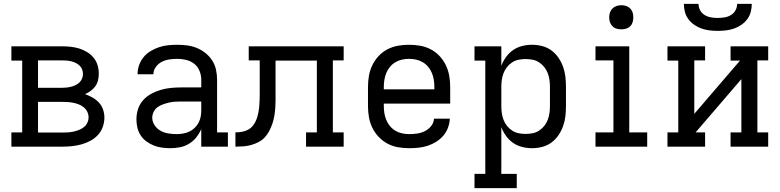

<svg xmlns="http://www.w3.org/2000/svg" viewBox="-20 -760 4040 995"><path d="M39 0V-74H95V-446H39V-520H303Q325 -520 347.5 -517.5Q370 -515 391 -508.5Q412 -502 431.5 -490Q451 -478 465 -461Q479 -444 485.5 -422.5Q492 -401 492 -378Q492 -361 488 -344Q484 -327 474 -313Q464 -299 450 -289Q436 -279 421 -272Q441 -265 459.5 -254.5Q478 -244 492.5 -228.5Q507 -213 514 -192.5Q521 -172 521 -151Q521 -126 512.5 -102Q504 -78 487 -60Q470 -42 447.5 -30Q425 -18 401 -11.5Q377 -5 352.5 -2.5Q328 0 303 0ZM177 -305H303Q315 -305 327 -306.5Q339 -308 350.5 -311Q362 -314 373 -319.5Q384 -325 392.5 -333.5Q401 -342 405.5 -353.5Q410 -365 410 -377Q410 -389 405.5 -400.5Q401 -412 392.5 -420Q384 -428 373 -433.5Q362 -439 350.5 -442Q339 -445 327 -446Q315 -447 303 -447H177ZM177 -73H303Q318 -73 332.5 -74Q347 -75 361 -78Q375 -81 389 -86.5Q403 -92 414.5 -101Q426 -110 432.5 -123.5Q439 -137 439 -152Q439 -167 432.5 -180.5Q426 -194 414.5 -203.5Q403 -213 389.5 -218.5Q376 -224 361.5 -227Q347 -230 332.5 -231Q318 -232 303 -232H177Z M863 8Q841 8 819 5Q797 2 777 -6Q757 -14 739 -27Q721 -40 709 -58.5Q697 -77 692 -98.5Q687 -120 687 -142Q687 -169 695.5 -195Q704 -221 722 -241Q740 -261 764 -274Q788 -287 814 -294.5Q840 -302 867 -304.5Q894 -307 920 -307H1023V-347Q1023 -370 1014 -392.5Q1005 -415 986.5 -429.5Q968 -444 945 -449.5Q922 -455 899 -455Q878 -455 857.5 -452Q837 -449 819 -440Q801 -431 788 -413.5Q775 -396 775 -376V-375H693V-377Q693 -401 701.5 -424Q710 -447 725 -465Q740 -483 761 -495.5Q782 -508 804.5 -515.5Q827 -523 851 -525.5Q875 -528 899 -528Q925 -528 951 -524.5Q977 -521 1001 -511Q1025 -501 1045.5 -484.5Q1066 -468 1080 -446Q1094 -424 1099.5 -398.5Q1105 -373 1105 -347V-74H1161V0H1023V-91Q1013 -68 997 -48Q981 -28 959.5 -15Q938 -2 913 3Q888 8 863 8ZM895 -65Q912 -65 929 -68Q946 -71 961 -78Q976 -85 988.5 -97Q1001 -109 1009 -124Q1017 -139 1020 -155.5Q1023 -172 1023 -189V-234H921Q904 -234 888 -233Q872 -232 856.5 -228.5Q841 -225 825.5 -219.5Q810 -214 797 -205Q784 -196 776.5 -181Q769 -166 769 -150Q769 -129 781.5 -110.5Q794 -92 812.5 -82Q831 -72 852.5 -68.5Q874 -65 895 -65Z M1200 0V-74Q1217 -74 1234.5 -77Q1252 -80 1267 -88.5Q1282 -97 1292.5 -111Q1303 -125 1309 -141Q1315 -157 1318.5 -174.5Q1322 -192 1323.5 -209Q1325 -226 1325.5 -243.5Q1326 -261 1326 -278V-447H1269V-520H1761V-447H1705V-74H1761V0H1566V-74H1622V-446H1408V-281Q1408 -260 1408 -240Q1408 -220 1406.5 -199.5Q1405 -179 1401.5 -158.5Q1398 -138 1391.5 -119Q1385 -100 1375.5 -81.5Q1366 -63 1352 -48Q1338 -33 1319.5 -23.5Q1301 -14 1281 -8.5Q1261 -3 1240.5 -1.5Q1220 0 1200 0Z M2100 8Q2071 8 2042.5 3Q2014 -2 1988.5 -15.5Q1963 -29 1942.5 -50.5Q1922 -72 1909.5 -98Q1897 -124 1892 -152.5Q1887 -181 1887 -210V-310Q1887 -339 1892 -367.5Q1897 -396 1909.5 -422Q1922 -448 1942 -469.5Q1962 -491 1988 -504.5Q2014 -518 2042.5 -523Q2071 -528 2100 -528Q2129 -528 2157.5 -523Q2186 -518 2212 -504.5Q2238 -491 2258 -469.5Q2278 -448 2290.5 -422Q2303 -396 2308 -367.5Q2313 -339 2313 -310V-223H1969V-210Q1969 -191 1972 -173Q1975 -155 1982 -138Q1989 -121 2001 -106.5Q2013 -92 2029 -82.5Q2045 -73 2063.5 -69Q2082 -65 2100 -65Q2121 -65 2142 -68Q2163 -71 2182 -80.5Q2201 -90 2214.5 -107Q2228 -124 2229 -145H2311Q2310 -121 2301.5 -98Q2293 -75 2277 -56.5Q2261 -38 2240 -25Q2219 -12 2196 -4.5Q2173 3 2149 5.5Q2125 8 2100 8ZM2231 -297V-310Q2231 -328 2228 -346.5Q2225 -365 2218 -382Q2211 -399 2199 -413.5Q2187 -428 2171 -437.5Q2155 -447 2137 -451Q2119 -455 2100 -455Q2081 -455 2063 -451Q2045 -447 2029 -437.5Q2013 -428 2001 -413.5Q1989 -399 1982 -382Q1975 -365 1972 -346.5Q1969 -328 1969 -310V-297Z M2658 215H2439V141H2495V-446H2439V-520H2578V-419Q2587 -443 2602.5 -464.5Q2618 -486 2639 -500.5Q2660 -515 2685.5 -521.5Q2711 -528 2737 -528Q2763 -528 2789 -521.5Q2815 -515 2836.5 -499.5Q2858 -484 2873.5 -461.5Q2889 -439 2898 -414Q2907 -389 2910 -362.5Q2913 -336 2913 -310V-210Q2913 -184 2910 -157.5Q2907 -131 2898 -106Q2889 -81 2873.5 -58.5Q2858 -36 2836.5 -20.5Q2815 -5 2789 1.5Q2763 8 2737 8Q2711 8 2685.5 1.5Q2660 -5 2639 -19.5Q2618 -34 2602.5 -55.5Q2587 -77 2578 -101V141H2658ZM2704 -66Q2722 -66 2740 -69.5Q2758 -73 2773.5 -83Q2789 -93 2800.5 -107.5Q2812 -122 2818.5 -139Q2825 -156 2827.5 -174Q2830 -192 2830 -210V-310Q2830 -328 2827.5 -346Q2825 -364 2818.5 -381Q2812 -398 2800.5 -412.5Q2789 -427 2773.5 -437Q2758 -447 2740 -450.5Q2722 -454 2704 -454Q2686 -454 2668 -450.5Q2650 -447 2634.5 -437Q2619 -427 2607.5 -412.5Q2596 -398 2589.5 -381Q2583 -364 2580.5 -346Q2578 -328 2578 -310V-210Q2578 -192 2580.5 -174Q2583 -156 2589.5 -139Q2596 -122 2607.5 -107.5Q2619 -93 2634.5 -83Q2650 -73 2668 -69.5Q2686 -66 2704 -66Z M3066 0V-74H3159V-447H3066V-520H3241V-74H3334V0ZM3200 -608Q3187 -608 3175 -611.5Q3163 -615 3154 -624Q3145 -633 3141 -645Q3137 -657 3137 -670Q3137 -683 3141 -695Q3145 -707 3154 -716Q3163 -725 3175 -729Q3187 -733 3200 -733Q3213 -733 3225 -729Q3237 -725 3246 -716Q3255 -707 3258.5 -695Q3262 -683 3262 -670Q3262 -657 3258.5 -645Q3255 -633 3246 -624Q3237 -615 3225 -611.5Q3213 -608 3200 -608Z M3634 0H3439V-74H3495V-446H3439V-520H3634V-447H3578V-170L3815 -446H3766V-520H3961V-447H3905V-74H3961V0H3766V-74H3822V-350L3585 -74H3634ZM3700 -600Q3679 -600 3657.5 -602.5Q3636 -605 3616 -612Q3596 -619 3578.5 -631Q3561 -643 3548 -660Q3535 -677 3529.5 -698Q3524 -719 3524 -740H3600Q3600 -722 3608.5 -706.5Q3617 -691 3632 -682Q3647 -673 3664.5 -670Q3682 -667 3700 -667Q3718 -667 3735.5 -670Q3753 -673 3768 -682Q3783 -691 3791.5 -706.5Q3800 -722 3800 -740H3876Q3876 -719 3870.5 -698Q3865 -677 3852 -660Q3839 -643 3821.5 -631Q3804 -619 3784 -612Q3764 -605 3742.5 -602.5Q3721 -600 3700 -600Z"/></svg>

Font: Iosevka Etoile
Style: Regular
Weight: 400
Designer: Belleve Invis
Foundry: Belleve Invis
Version: Version 33.2.4